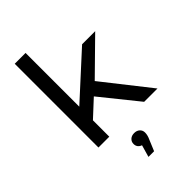

<svg xmlns="http://www.w3.org/2000/svg" viewBox="-293 -841 1203 1203"><g transform="rotate(-45 308.0 -239.5)"><path d="M297 -247 187 -145V0H91V-742H187V-266L476 -530H592L369 -311L614 0H496ZM364 140Q364 164 351 191L321 263H271L294 183Q279 178 270.5 167Q262 156 262 140Q262 120 276 107Q290 94 313 94Q336 94 350 107Q364 120 364 140Z"/></g></svg>

Font: Montserrat Alternates Medium
Style: Regular
Weight: 500
Designer: Julieta Ulanovsky
Foundry: Julieta Ulanovsky
Version: Version 7.200